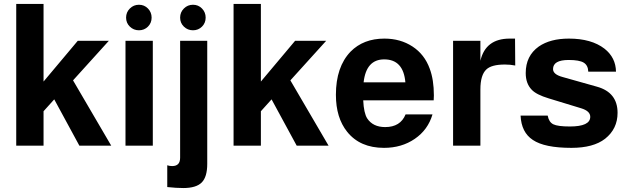

<svg xmlns="http://www.w3.org/2000/svg" viewBox="-20 -736 3175 970"><path d="M200 -324 373 -530H530L349 -330L542 0H381L254 -234L200 -174V0H62V-716H200Z M752 -530V0H614V-530ZM682 -712Q709 -712 727.5 -693Q746 -674 746 -647Q746 -620 727.5 -601.5Q709 -583 682 -583Q655 -583 636 -601.5Q617 -620 617 -647Q617 -674 636 -693Q655 -712 682 -712Z M1027 -530V92Q1027 158 999 186Q971 214 906 214Q871 214 825 209V99Q836 103 850 103Q890 103 890 61V-530ZM955 -712Q982 -712 1000.5 -693Q1019 -674 1019 -647Q1019 -620 1000.5 -601.5Q982 -583 955 -583Q928 -583 909 -601.5Q890 -620 890 -647Q890 -674 909 -693Q928 -712 955 -712Z M1298 -324 1471 -530H1628L1447 -330L1640 0H1479L1352 -234L1298 -174V0H1160V-716H1298Z M2171 -229H1815Q1818 -165 1835 -138Q1864 -94 1926 -94Q2003 -94 2029 -158H2165Q2142 -80 2075.5 -34.5Q2009 11 1920 11Q1799 11 1734 -70Q1677 -141 1677 -257Q1677 -398 1751 -475Q1816 -541 1922 -541Q2003 -541 2064 -501Q2125 -461 2151 -389Q2172 -333 2172 -254Q2172 -244 2171 -229ZM2028 -320Q2018 -436 1921 -436Q1830 -436 1817 -320Z M2269 -530H2407V-429Q2433 -541 2555 -541Q2574 -541 2582 -541L2583 -405Q2558 -410 2531 -410Q2463 -410 2437 -385Q2407 -357 2407 -284V0H2269Z M3092 -374H2952Q2951 -406 2929 -419.5Q2907 -433 2853 -433Q2774 -433 2774 -387Q2774 -360 2822 -347L2996 -298Q3100 -269 3100 -166Q3100 -85 3037 -35Q2978 11 2867 11Q2731 11 2672 -29Q2614 -67 2610 -152H2747Q2753 -119 2775.5 -108Q2798 -97 2859 -97Q2962 -97 2962 -146Q2962 -175 2916 -189L2752 -239Q2689 -258 2666 -283Q2636 -314 2636 -367Q2636 -454 2702 -501Q2760 -541 2854 -541Q2968 -541 3034 -490Q3091 -445 3092 -374Z"/></svg>

Font: Almarai Bold
Style: Regular
Weight: 700
Designer: Boutros International 2019
Foundry: Created by Boutros International 2019
Version: Version 1.10